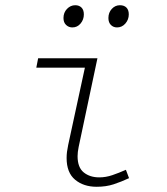

<svg xmlns="http://www.w3.org/2000/svg" viewBox="-20 -703 640 735"><path d="M350 12Q300 12 267.5 -15Q235 -42 235 -98Q235 -110 236.5 -122Q238 -134 241 -148L305 -444H119L126 -480H353L281 -140Q279 -130 278 -121.5Q277 -113 277 -105Q277 -62 300.5 -43Q324 -24 360 -24Q385 -24 410 -32.5Q435 -41 462 -53L474 -21Q444 -7 415 2.5Q386 12 350 12ZM257 -598Q243 -598 233 -607.5Q223 -617 223 -634Q223 -655 236.5 -669Q250 -683 268 -683Q283 -683 292 -674Q301 -665 301 -648Q301 -628 288.5 -613Q276 -598 257 -598ZM428 -598Q414 -598 404.5 -607.5Q395 -617 395 -634Q395 -655 408 -669Q421 -683 439 -683Q455 -683 464 -674Q473 -665 473 -648Q473 -628 460 -613Q447 -598 428 -598Z"/></svg>

Font: Source Code Pro ExtraLight Light
Style: Italic
Weight: 300
Italic angle: -11°
Monospace: yes
Version: Version 1.016;hotconv 1.0.116;makeotfexe 2.5.65601